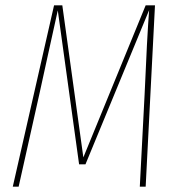

<svg xmlns="http://www.w3.org/2000/svg" viewBox="-20 -701 668 721"><path d="M527 0H505L523 -346Q532 -558 540 -663L301 -84H277L197 -662L159 -490L129 -353L50 0H28L183 -681H214L293 -110L527 -681H562Z"/></svg>

Font: Fira Sans Extra Condensed Thin
Style: Italic
Weight: 250
Width: 3
Italic angle: -8°
Designer: Carrois Corporate & Edenspiekermann AG
Foundry: Carrois Corporate GbR & Edenspiekermann AG
Version: Version 4.203